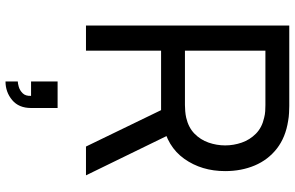

<svg xmlns="http://www.w3.org/2000/svg" viewBox="-202 -558 1045 680"><g transform="rotate(90 320.0 -217.5)"><path d="M268 285V241.5Q274.5 241.5 287 238Q299.5 234.5 309.8 224.2Q320 214 319 194.5H268V100.5H362V194.5Q362 238 333.8 261.5Q305.5 285 268 285ZM70 0V-720H354.5Q365 -720 379.5 -719.2Q394 -718.5 407.5 -716Q466 -707 505.8 -676Q545.5 -645 565.5 -597.8Q585.5 -550.5 585.5 -493Q585.5 -409.5 542 -348.2Q498.5 -287 414.5 -271.5L380.5 -266H159V0ZM498.5 0 356.5 -293 444.5 -320 600.5 0ZM159 -350.5H351.5Q361 -350.5 373.2 -351.5Q385.5 -352.5 396.5 -355Q431 -363 452.8 -384.2Q474.5 -405.5 484.5 -434.2Q494.5 -463 494.5 -493Q494.5 -523 484.5 -551.8Q474.5 -580.5 452.8 -602Q431 -623.5 396.5 -631Q385.5 -634 373.2 -634.8Q361 -635.5 351.5 -635.5H159Z"/></g></svg>

Font: Manrope ExtraLight Medium
Style: Regular
Weight: 500
Version: Version 4.504